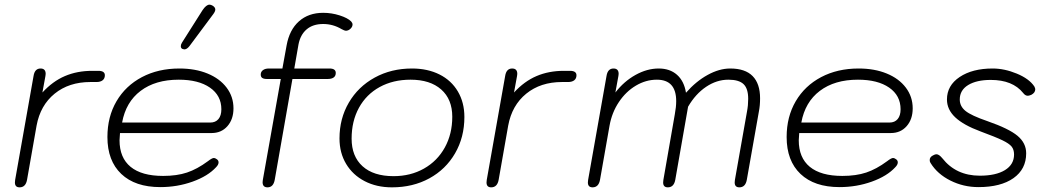

<svg xmlns="http://www.w3.org/2000/svg" viewBox="-20 -794 4499 824"><path d="M44 -11Q44 -18 45 -22L124 -468Q129 -500 154 -500Q176 -500 176 -477L175 -468L162 -397Q206 -445 258.5 -467.5Q311 -490 376 -490H402Q430 -490 430 -471Q430 -457 420.5 -449.5Q411 -442 394 -442H368Q276 -442 214.5 -392Q153 -342 137 -255L96 -22Q90 10 64 10Q44 10 44 -11Z M441 -206Q441 -293 480 -359.5Q519 -426 589 -463Q659 -500 750 -500Q818 -500 870.5 -478.5Q923 -457 952.5 -418Q982 -379 982 -329Q982 -282 956 -252.5Q930 -223 888 -223H495Q493 -201 493 -192Q493 -117 540.5 -78Q588 -39 680 -39Q739 -39 782.5 -53.5Q826 -68 872 -102Q890 -116 898 -116Q903 -116 910 -111Q918 -106 918 -97Q918 -87 907 -76Q872 -38 806.5 -14.5Q741 9 668 9Q560 9 500.5 -47.5Q441 -104 441 -206ZM882 -268Q905 -268 917.5 -283Q930 -298 930 -325Q930 -384 881 -418Q832 -452 747 -452Q647 -452 583.5 -404Q520 -356 504 -268ZM756 -596Q756 -603 761 -611L849 -750Q865 -774 879 -774Q885 -774 892 -770Q904 -763 904 -753Q904 -745 895 -733L793 -596Q782 -582 771 -582Q769 -582 763 -584Q756 -587 756 -596Z M1493 -689Q1493 -679 1484 -670.5Q1475 -662 1464 -662Q1459 -662 1446 -669Q1409 -691 1367 -691Q1323 -691 1296 -668Q1269 -645 1261 -603L1243 -500H1394Q1421 -500 1421 -481Q1421 -468 1412 -461.5Q1403 -455 1386 -455H1235L1159 -22Q1153 10 1128 10Q1107 10 1107 -12L1108 -22L1185 -455H1126Q1112 -455 1105.5 -459.5Q1099 -464 1099 -474Q1099 -486 1108.5 -493Q1118 -500 1134 -500H1192L1210 -599Q1222 -666 1263 -702.5Q1304 -739 1367 -739Q1403 -739 1437.5 -728Q1472 -717 1487 -702Q1493 -695 1493 -689Z M1437 -200Q1437 -285 1477 -353.5Q1517 -422 1588 -461Q1659 -500 1748 -500Q1815 -500 1866 -474.5Q1917 -449 1945 -401.5Q1973 -354 1973 -292Q1973 -205 1933 -136Q1893 -67 1822.5 -28.5Q1752 10 1662 10Q1596 10 1545 -16.5Q1494 -43 1465.5 -90.5Q1437 -138 1437 -200ZM1921 -293Q1921 -368 1873.5 -410Q1826 -452 1742 -452Q1667 -452 1609.5 -420.5Q1552 -389 1520.5 -331.5Q1489 -274 1489 -199Q1489 -123 1536 -80.5Q1583 -38 1669 -38Q1742 -38 1799.5 -70.5Q1857 -103 1889 -161Q1921 -219 1921 -293Z M2068 -11Q2068 -18 2069 -22L2148 -468Q2153 -500 2178 -500Q2200 -500 2200 -477L2199 -468L2186 -397Q2230 -445 2282.5 -467.5Q2335 -490 2400 -490H2426Q2454 -490 2454 -471Q2454 -457 2444.5 -449.5Q2435 -442 2418 -442H2392Q2300 -442 2238.5 -392Q2177 -342 2161 -255L2120 -22Q2114 10 2088 10Q2068 10 2068 -11Z M2503 -11Q2503 -18 2504 -22L2583 -468Q2588 -500 2613 -500Q2635 -500 2635 -477L2634 -468L2621 -397Q2658 -445 2707.5 -472.5Q2757 -500 2807 -500Q2855 -500 2885.5 -473Q2916 -446 2924 -396Q2967 -445 3017 -472.5Q3067 -500 3114 -500Q3178 -500 3210 -467.5Q3242 -435 3242 -372Q3242 -341 3237 -316L3185 -22Q3179 10 3153 10Q3133 10 3133 -11Q3133 -18 3134 -22L3186 -316Q3191 -342 3191 -370Q3191 -414 3171 -433Q3151 -452 3106 -452Q3056 -452 3010.5 -421.5Q2965 -391 2933 -336L2878 -22Q2872 10 2846 10Q2826 10 2826 -11Q2826 -18 2827 -22L2876 -303Q2882 -335 2882 -360Q2882 -452 2799 -452Q2752 -452 2709 -426.5Q2666 -401 2636 -356Q2606 -311 2596 -255L2555 -22Q2549 10 2523 10Q2503 10 2503 -11Z M3356 -206Q3356 -293 3395 -359.5Q3434 -426 3504 -463Q3574 -500 3665 -500Q3733 -500 3785.5 -478.5Q3838 -457 3867.5 -418Q3897 -379 3897 -329Q3897 -282 3871 -252.5Q3845 -223 3803 -223H3410Q3408 -201 3408 -192Q3408 -117 3455.5 -78Q3503 -39 3595 -39Q3654 -39 3697.5 -53.5Q3741 -68 3787 -102Q3805 -116 3813 -116Q3818 -116 3825 -111Q3833 -106 3833 -97Q3833 -87 3822 -76Q3787 -38 3721.5 -14.5Q3656 9 3583 9Q3475 9 3415.5 -47.5Q3356 -104 3356 -206ZM3797 -268Q3820 -268 3832.5 -283Q3845 -298 3845 -325Q3845 -384 3796 -418Q3747 -452 3662 -452Q3562 -452 3498.5 -404Q3435 -356 3419 -268Z M3974 -94Q3970 -99 3970 -107Q3970 -121 3986 -128Q3993 -132 3999 -132Q4010 -132 4024 -115Q4083 -40 4185 -40Q4254 -40 4293 -64Q4332 -88 4332 -131Q4332 -152 4321.5 -165Q4311 -178 4282 -192Q4253 -206 4188 -230Q4115 -257 4079.5 -290.5Q4044 -324 4044 -367Q4044 -427 4098.5 -463.5Q4153 -500 4240 -500Q4291 -500 4344 -478Q4397 -456 4419 -423Q4423 -415 4423 -411Q4423 -396 4406 -387Q4396 -383 4391 -383Q4380 -383 4371 -395Q4326 -451 4232 -451Q4171 -451 4135 -429Q4099 -407 4099 -367Q4099 -338 4123.5 -318Q4148 -298 4218 -274Q4310 -242 4347 -211Q4384 -180 4384 -136Q4384 -68 4329.5 -29.5Q4275 9 4179 9Q4115 9 4059 -19Q4003 -47 3974 -94Z"/></svg>

Font: Kodchasan ExtraLight
Style: Italic
Weight: 275
Italic angle: -10°
Version: Version 1.000; ttfautohint (v1.6)